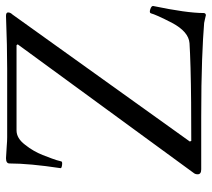

<svg xmlns="http://www.w3.org/2000/svg" viewBox="-54 -654 723 656"><g transform="rotate(-90 308.0 -325.5)"><path d="M585 16Q577 14 570 12.5Q563 11 558 10Q512 6 432 3Q352 0 236 0H58Q41 0 41 -12Q41 -20 45 -25L485 -627L482 -631H191Q164 -631 142 -602Q130 -587 121.5 -572Q113 -557 107 -542Q101 -526 95 -510.5Q89 -495 85 -478Q84 -474 72.5 -475.5Q61 -477 62 -481Q70 -534 74 -577.5Q78 -621 78 -655Q78 -667 96 -667Q119 -666 137 -664.5Q155 -663 167 -663H402Q440 -663 485 -664Q530 -665 582 -667Q594 -667 594 -660Q594 -652 587 -645L153 -39L155 -34Q222 -34 286.5 -34.5Q351 -35 404.5 -36.5Q458 -38 489 -40Q528 -43 558 -99Q573 -128 581 -146Q589 -164 591 -172Q593 -178 605 -174Q617 -170 616 -164Q592 -49 592 8Q592 15 585 16Z"/></g></svg>

Font: Junicode
Style: Regular
Weight: 400
Designer: Peter S. Baker
Version: Version 2.100; ttfautohint (v1.8.4)